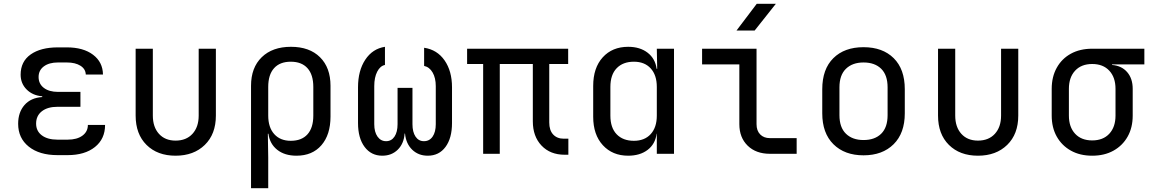

<svg xmlns="http://www.w3.org/2000/svg" viewBox="-20 -805 6040 1005"><path d="M334 7H281Q186 7 130.5 -37.5Q75 -82 75 -157Q75 -217 108 -255Q141 -293 201 -297V-301Q151 -305 119.5 -336.5Q88 -368 88 -414Q88 -483 140.5 -520Q193 -557 283 -557H330Q416 -557 467 -518.5Q518 -480 519 -415H429Q428 -444 401 -461Q374 -478 330 -478H283Q237 -478 209.5 -457.5Q182 -437 182 -402Q182 -366 209.5 -345Q237 -324 284 -324H401V-246H281Q229 -246 199 -222.5Q169 -199 169 -158Q169 -119 199 -96.5Q229 -74 281 -74H334Q383 -74 411.5 -95Q440 -116 440 -151H530Q530 -78 477 -35.5Q424 7 334 7Z M899 10Q804 10 747 -46.5Q690 -103 690 -200V-550H780V-200Q780 -140 812 -104.5Q844 -69 899 -69Q955 -69 987.5 -104.5Q1020 -140 1020 -200V-550H1110V-200Q1110 -103 1052 -46.5Q994 10 899 10Z M1294 180V-356Q1294 -451 1350 -505.5Q1406 -560 1503 -560Q1600 -560 1655 -505.5Q1710 -451 1710 -356V-195Q1710 -100 1662.5 -45Q1615 10 1532 10Q1470 10 1431 -21Q1392 -52 1385 -105H1382L1384 20V180ZM1502 -68Q1559 -68 1589.5 -102Q1620 -136 1620 -200V-350Q1620 -414 1589.5 -448Q1559 -482 1502 -482Q1445 -482 1414.5 -448Q1384 -414 1384 -350V-200Q1384 -138 1415.5 -103Q1447 -68 1502 -68Z M1981 10Q1923 10 1888.5 -36Q1854 -82 1854 -161V-348Q1854 -435 1892 -492.5Q1930 -550 1995 -560V-465Q1970 -460 1954.5 -430Q1939 -400 1939 -354V-155Q1939 -114 1956 -90Q1973 -66 2001 -66Q2029 -66 2045 -90Q2061 -114 2061 -155V-345H2139V-155Q2139 -114 2155 -90Q2171 -66 2199 -66Q2228 -66 2244.5 -90Q2261 -114 2261 -155V-354Q2261 -397 2244.5 -425.5Q2228 -454 2200 -460V-555Q2268 -545 2307 -489Q2346 -433 2346 -348V-161Q2346 -82 2312 -36Q2278 10 2219 10Q2170 10 2137.5 -21.5Q2105 -53 2100 -106H2098Q2094 -53 2062 -21.5Q2030 10 1981 10Z M2936 5Q2860 5 2814.5 -43Q2769 -91 2769 -170V-470H2596V0H2509V-470H2425V-550H2954V-470H2855V-164Q2855 -123 2875.5 -101Q2896 -79 2931 -79H2955V5Z M3268 10Q3186 10 3135.5 -45Q3085 -100 3085 -194V-355Q3085 -450 3135 -505Q3185 -560 3268 -560Q3330 -560 3370 -529Q3410 -498 3417 -445H3420L3418 -550H3508V0H3418V-105H3417Q3410 -51 3370 -20.5Q3330 10 3268 10ZM3298 -68Q3354 -68 3386 -103Q3418 -138 3418 -200V-350Q3418 -412 3386 -447Q3354 -482 3298 -482Q3241 -482 3208 -448Q3175 -414 3175 -350V-200Q3175 -136 3208 -102Q3241 -68 3298 -68Z M4010 0Q3937 0 3893.5 -42.5Q3850 -85 3850 -155V-468H3655V-550H3940V-155Q3940 -121 3959 -101.5Q3978 -82 4010 -82H4150V0ZM3835 -645 3941 -785H4041L3930 -645Z M4500 8Q4401 8 4342.5 -50Q4284 -108 4284 -212V-338Q4284 -443 4342 -500.5Q4400 -558 4500 -558Q4600 -558 4658 -500.5Q4716 -443 4716 -338V-212Q4716 -108 4657.5 -50Q4599 8 4500 8ZM4500 -72Q4559 -72 4592.5 -105Q4626 -138 4626 -202V-348Q4626 -412 4592.5 -445Q4559 -478 4500 -478Q4442 -478 4408 -445Q4374 -412 4374 -348V-202Q4374 -138 4408 -105Q4442 -72 4500 -72Z M5099 10Q5004 10 4947 -46.5Q4890 -103 4890 -200V-550H4980V-200Q4980 -140 5012 -104.5Q5044 -69 5099 -69Q5155 -69 5187.5 -104.5Q5220 -140 5220 -200V-550H5310V-200Q5310 -103 5252 -46.5Q5194 10 5099 10Z M5697 10Q5633 10 5585.5 -16.5Q5538 -43 5511.5 -90Q5485 -137 5485 -200V-340Q5485 -403 5511.5 -450.5Q5538 -498 5585.5 -524Q5633 -550 5697 -550H5970V-468H5801V-465Q5851 -461 5880 -427.5Q5909 -394 5909 -340V-200Q5909 -137 5882.5 -90Q5856 -43 5808.5 -16.5Q5761 10 5697 10ZM5697 -70Q5754 -70 5786.5 -105Q5819 -140 5819 -200V-340Q5819 -400 5786.5 -435Q5754 -470 5697 -470Q5640 -470 5607.5 -435Q5575 -400 5575 -340V-200Q5575 -140 5607.5 -105Q5640 -70 5697 -70Z"/></svg>

Font: JetBrainsMono NFM
Style: Regular
Weight: 400
Monospace: yes
Designer: Philipp Nurullin, Konstantin Bulenkov
Foundry: JetBrains
Version: Version 2.304; ttfautohint (v1.8.4.7-5d5b);Nerd Fonts 3.3.0